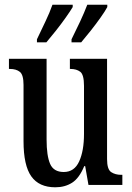

<svg xmlns="http://www.w3.org/2000/svg" viewBox="-20 -786 560 816"><path d="M215 10Q146 10 113 -36.5Q80 -83 80 -186V-425Q80 -468 64.5 -480.5Q49 -493 22 -493H18V-536H178V-193Q178 -124 193 -89.5Q208 -55 251 -55Q296 -55 316.5 -100Q337 -145 337 -217V-421Q337 -469 321 -481Q305 -493 280 -493H277V-536H435V-110Q435 -66 452.5 -54.5Q470 -43 495 -43H500V0H356L342 -80H338Q317 -29 286.5 -9.5Q256 10 215 10ZM284 -619Q303 -657 320.5 -694.5Q338 -732 351 -766H436V-756Q427 -739 407.5 -711.5Q388 -684 365.5 -655.5Q343 -627 325 -606H284ZM137 -619Q155 -657 173 -694.5Q191 -732 203 -766H289V-756Q279 -739 259.5 -711.5Q240 -684 217.5 -655.5Q195 -627 177 -606H137Z"/></svg>

Font: Noto Serif Tamil ExtraCondensed Medium
Style: Regular
Weight: 500
Width: 2
Designer: Indian Type Foundry, Tom Grace, and the Monotype Design Team
Foundry: Monotype Imaging Inc.
Version: Version 2.004; ttfautohint (v1.8.4.7-5d5b)